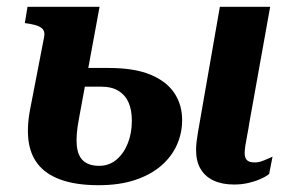

<svg xmlns="http://www.w3.org/2000/svg" viewBox="-20 -534 847 565"><path d="M700 -84Q700 -92 702 -105.5Q704 -119 707.5 -136.5Q711 -154 714 -174L775 -514H627L568 -176Q565 -159 562.5 -144.5Q560 -130 558.5 -117Q557 -104 557 -92Q557 -59 570.5 -36.5Q584 -14 609 -2.5Q634 9 669 9Q691 9 710.5 4.5Q730 0 746 -7Q762 -14 772 -22L782 -73Q777 -71 768.5 -67Q760 -63 750 -59.5Q740 -56 729 -56Q714 -56 707 -62.5Q700 -69 700 -84ZM270 11Q209 11 165.5 -3Q122 -17 97 -44.5Q72 -72 65 -113Q58 -154 68 -209L110 -426Q112 -438 108 -445Q104 -452 94 -456.5Q84 -461 67 -464L53 -466L61 -514H273L212 -183Q203 -136 206 -105.5Q209 -75 225.5 -60.5Q242 -46 272 -46Q301 -46 322.5 -64Q344 -82 356 -112Q368 -142 368 -179Q368 -210 358.5 -232Q349 -254 329 -266.5Q309 -279 277 -279H148L160 -334H300Q376 -334 423.5 -314Q471 -294 493.5 -259.5Q516 -225 516 -181Q516 -142 500.5 -107.5Q485 -73 454.5 -46.5Q424 -20 378 -4.5Q332 11 270 11Z"/></svg>

Font: Roboto Serif 72pt SemiCondensed SemiBold
Style: Italic
Weight: 600
Width: 4
Italic angle: -10°
Designer: Greg Gazdowicz
Foundry: Commercial Type
Version: Version 1.008